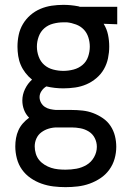

<svg xmlns="http://www.w3.org/2000/svg" viewBox="-20 -558 540 791"><path d="M250 213Q275 213 300.5 210Q326 207 349.5 198.5Q373 190 394 176Q415 162 430 141.5Q445 121 452 96.5Q459 72 459 47Q459 24 453.5 2Q448 -20 435.5 -39Q423 -58 404 -71Q385 -84 364 -92Q343 -100 320 -102.5Q297 -105 275 -105H225Q223 -105 220 -105Q217 -105 215 -105Q214 -105 212.5 -105Q211 -105 210 -105Q198 -106 186.5 -108.5Q175 -111 165 -117.5Q155 -124 149 -135Q143 -146 143 -158Q143 -171 151 -183Q159 -195 171 -202Q188 -198 205.5 -196Q223 -194 241 -194Q265 -194 289.5 -197.5Q314 -201 336 -210.5Q358 -220 377 -236Q396 -252 408 -273Q420 -294 425 -318Q430 -342 430 -366Q430 -391 425 -415Q420 -439 407 -460L463 -458V-530H309L303 -532Q287 -535 272 -536.5Q257 -538 241 -538Q217 -538 193 -534.5Q169 -531 146.5 -521.5Q124 -512 105.5 -496Q87 -480 74.5 -459Q62 -438 57 -414Q52 -390 52 -366Q52 -347 55 -327.5Q58 -308 65.5 -290.5Q73 -273 85 -257.5Q97 -242 112 -230Q94 -214 83 -191Q72 -168 72 -144Q72 -124 79 -105.5Q86 -87 100 -73Q86 -63 74.5 -50Q63 -37 56 -21.5Q49 -6 46 11Q43 28 43 45Q43 70 49.5 95Q56 120 70.5 140.5Q85 161 106 175.5Q127 190 151 198.5Q175 207 200 210Q225 213 250 213ZM250 141Q235 141 220 139.5Q205 138 191 133.5Q177 129 164 121Q151 113 141.5 101.5Q132 90 127.5 75Q123 60 123 45Q123 28 130 12.5Q137 -3 150.5 -13Q164 -23 180.5 -28Q197 -33 214 -33Q217 -33 220 -33Q223 -33 225 -33H275Q293 -33 311.5 -29.5Q330 -26 346 -16Q362 -6 370.5 11Q379 28 379 47Q379 69 367.5 89.5Q356 110 336.5 121.5Q317 133 295 137Q273 141 250 141ZM241 -266Q220 -266 199 -271.5Q178 -277 162.5 -290.5Q147 -304 139.5 -324.5Q132 -345 132 -366Q132 -387 139.5 -407.5Q147 -428 162.5 -441.5Q178 -455 199 -460.5Q220 -466 241 -466H256Q275 -464 293.5 -457Q312 -450 325 -436.5Q338 -423 344 -404Q350 -385 350 -366Q350 -345 343 -324.5Q336 -304 320 -290.5Q304 -277 283 -271.5Q262 -266 241 -266Z"/></svg>

Font: Iosevka SS09
Style: Regular
Weight: 400
Monospace: yes
Designer: Belleve Invis
Foundry: Belleve Invis
Version: Version 5.2.1; ttfautohint (v1.8.3)